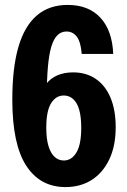

<svg xmlns="http://www.w3.org/2000/svg" viewBox="-20 -750 516 780"><path d="M246 10Q143 10 86.5 -77Q30 -164 30 -345Q30 -475 55 -560Q80 -645 130 -687.5Q180 -730 255 -730Q340 -730 388 -678Q436 -626 440 -531H312Q308 -580 292 -601Q276 -622 250 -622Q207 -622 188.5 -560.5Q170 -499 170 -354V-331L137 -342Q147 -382 166 -407Q185 -432 213 -444Q241 -456 277 -456Q330 -456 369 -429.5Q408 -403 429 -353Q450 -303 450 -233Q450 -157 424 -102.5Q398 -48 352.5 -19Q307 10 246 10ZM239 -98Q271 -98 290.5 -130.5Q310 -163 310 -230Q310 -298 291 -330Q272 -362 239 -362Q207 -362 187.5 -330.5Q168 -299 168 -231Q168 -186 177 -156.5Q186 -127 202 -112.5Q218 -98 239 -98Z"/></svg>

Font: Instrument Sans Condensed
Style: Bold
Weight: 700
Width: 3
Designer: Rodrigo Fuenzalida
Foundry: fragTYPE
Version: Version 1.000;gftools[0.9.28]